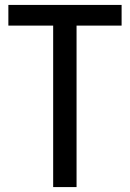

<svg xmlns="http://www.w3.org/2000/svg" viewBox="-20 -760 528 780"><path d="M196 -656H14V-740H474V-656H291V0H196Z"/></svg>

Font: Encode Sans Compressed
Style: Medium
Weight: 500
Designer: Pablo Impallari, Andres Torresi
Foundry: Pablo Impallari, Andres Torresi
Version: Version 1.000; ttfautohint (v1.00) -l 8 -r 50 -G 200 -x 14 -